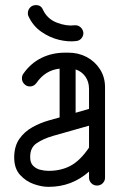

<svg xmlns="http://www.w3.org/2000/svg" viewBox="-20 -719 480 744"><path d="M387 -30Q387 -18 378 -9Q369 0 356 0Q343 0 334 -9Q325 -18 325 -30V-54Q258 5 169 5H167Q142 5 111.5 -5.5Q81 -16 58 -41Q35 -66 35 -109V-112Q36 -154 55.5 -181.5Q75 -209 105.5 -226Q136 -243 168 -252L211 -264V-453Q155 -447 121 -397Q111 -384 96 -384Q83 -384 74 -393.5Q65 -403 65 -415Q65 -427 71 -434Q99 -474 140.5 -494.5Q182 -515 233 -515H244Q284 -515 316 -498Q348 -481 367.5 -450.5Q387 -420 387 -381ZM325 -374Q325 -402 311 -422Q297 -442 273 -450V-282L325 -297ZM167 -57H169Q217 -57 254 -77Q291 -97 325 -147V-232L184 -192Q147 -181 122 -164Q97 -147 97 -112V-109Q97 -88 108.5 -76.5Q120 -65 136.5 -61Q153 -57 167 -57ZM147 -680Q164 -645 201 -631Q238 -617 269 -621Q282 -622 291.5 -614Q301 -606 303 -593Q304 -581 296 -571Q288 -561 275 -560Q246 -556 209.5 -564.5Q173 -573 140 -596Q107 -619 90 -657Q88 -661 88 -665Q87 -678 95 -688Q103 -698 116 -699Q139 -701 147 -680Z"/></svg>

Font: Libertine Sup Medium
Style: Regular
Weight: 500
Designer: Bastien Sozeau
Foundry: NBR — Bastien Sozeau
Version: Version 2.003; ttfautohint (v1.8.4.7-5d5b);gftools[0.9.33]